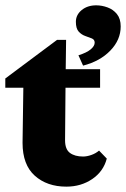

<svg xmlns="http://www.w3.org/2000/svg" viewBox="-24 -697 478 728"><path d="M380.9 -95.7Q368.2 -46.9 325.7 -18.1Q283.2 10.7 227.5 10.7Q154.3 10.7 107.9 -30.8Q61.5 -72.3 61.5 -155.3L64.5 -364.3H-3.9V-399.4L192.4 -545.9H226.6L224.6 -391.6L222.7 -165Q222.7 -130.9 241.2 -117.2Q259.8 -103.5 291 -103.5Q305.7 -103.5 322.3 -109.4Q338.9 -115.2 351.6 -126ZM177.7 -364.3V-434.6H355.5V-364.3ZM291 -448.2 273.4 -487.3Q304.7 -497.1 319.8 -509.8Q335 -522.5 335 -535.2Q335 -546.9 324.2 -551.3Q313.5 -555.7 299.3 -560.5Q285.2 -565.4 274.4 -577.1Q263.7 -588.9 263.7 -614.3Q263.7 -640.6 285.6 -658.7Q307.6 -676.8 340.8 -676.8Q362.3 -676.8 383.8 -668.9Q405.3 -661.1 419.4 -643.6Q433.6 -626 433.6 -596.7Q433.6 -545.9 394.5 -505.4Q355.5 -464.8 291 -448.2Z"/></svg>

Font: Crimson Pro Black
Style: Regular
Weight: 900
Designer: Jacques Le Bailly
Foundry: Baron von Fonthausen
Version: Version 1.003